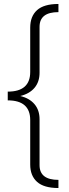

<svg xmlns="http://www.w3.org/2000/svg" viewBox="-20 -766 348 966"><path d="M274 180Q201 180 166.5 149Q132 118 132 62V-162Q132 -261 19 -261V-305Q132 -305 132 -404V-627Q132 -684 166.5 -715Q201 -746 274 -746V-705Q179 -705 179 -631V-400Q179 -354 153.5 -324Q128 -294 82 -283Q128 -272 153.5 -242Q179 -212 179 -166V65Q179 139 274 139Z"/></svg>

Font: Work Sans Light
Style: Regular
Weight: 300
Designer: Wei Huang
Foundry: Wei Huang
Version: Version 2.012; ttfautohint (v1.8.3)